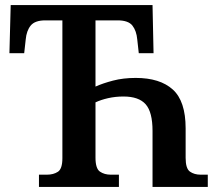

<svg xmlns="http://www.w3.org/2000/svg" viewBox="-20 -734 857 754"><path d="M133 0V-48H164Q190 -48 207.5 -59.5Q225 -71 225 -113V-654H158Q117 -654 100.5 -633.5Q84 -613 81 -579L75 -525H17L22 -714H579L583 -525H525L519 -579Q516 -613 500 -633.5Q484 -654 442 -654H355V-394Q384 -407 424 -417.5Q464 -428 513 -428Q608 -428 658.5 -382.5Q709 -337 709 -230V-114Q709 -72 726 -60Q743 -48 768 -48H796V0H579V-220Q579 -294 552 -324.5Q525 -355 465 -355Q433 -355 404.5 -348.5Q376 -342 355 -332V-115Q355 -72 372.5 -60Q390 -48 415 -48H447V0Z"/></svg>

Font: Noto Serif SemiCondensed SemiBold
Style: Regular
Weight: 600
Width: 4
Designer: Monotype Design Team
Foundry: Monotype Imaging Inc.
Version: Version 2.013; ttfautohint (v1.8.4.7-5d5b)